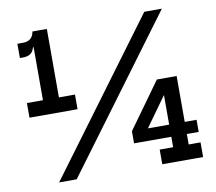

<svg xmlns="http://www.w3.org/2000/svg" viewBox="-82 -847 1058 942"><g transform="rotate(-10 447.5 -376.0)"><path d="M153 -752H209.5V-411H289.5V-338H50V-411H130V-723.5ZM54.5 -705.5H82.5Q107 -705.5 120.8 -717.8Q134.5 -730 137.5 -752H160L143.5 -675.5H127Q120.5 -652.5 106.5 -643.5Q92.5 -634.5 70 -634.5H54.5ZM138 0 695 -752H782.5L225.5 0ZM796.5 -414V-73H855.5V0H652V-73H719V-368L698 -414ZM855.5 -185.5V-125H533.5V-185.5ZM698 -414 762.5 -393.5 593 -157.5 533.5 -185.5Z"/></g></svg>

Font: Hepta Slab ExtraLight Medium
Style: Regular
Weight: 500
Version: Version 1.100